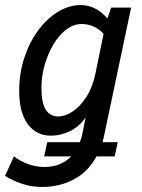

<svg xmlns="http://www.w3.org/2000/svg" viewBox="-45 -545 563 760"><path d="M-25 151 10 74Q33 92 65 104Q97 116 131 116Q195 116 237 74H130L142 18H271Q277 3 280 -10L294 -80Q267 -42 230.5 -25Q194 -8 156 -8Q99 -8 65 -53.5Q31 -99 31 -185Q31 -254 51 -315.5Q71 -377 105.5 -424Q140 -471 184 -498Q228 -525 275 -525Q303 -525 330 -512Q357 -499 380 -472L395 -515H474L367 -8Q364 7 361 18H421L409 74H337Q304 135 247.5 165Q191 195 122 195Q80 195 43.5 183Q7 171 -25 151ZM119 -197Q119 -138 136 -111Q153 -84 185 -84Q212 -84 241.5 -103Q271 -122 296 -160Q321 -198 333 -255L365 -411Q329 -450 278 -450Q247 -450 218 -428.5Q189 -407 167 -370Q145 -333 132 -288.5Q119 -244 119 -197Z"/></svg>

Font: Radio Canada Condensed
Style: Italic
Weight: 400
Width: 3
Italic angle: -12°
Designer: Charles Daoud, Etienne Aubert Bonn, Alexandre Saumier Demers, Jacques Le Bailly
Foundry: Radio-Canada
Version: Version 2.104; ttfautohint (v1.8.4.7-5d5b);gftools[0.9.28.de